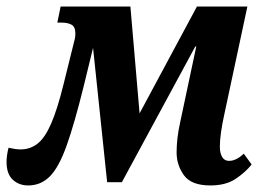

<svg xmlns="http://www.w3.org/2000/svg" viewBox="-49 -556 802 586"><path d="M37 10Q9 10 -10 -7.5Q-29 -25 -29 -62Q-29 -81 -23 -105Q-1 -100 14 -100Q43 -100 65.5 -117.5Q88 -135 107 -178.5Q126 -222 145 -299L177 -428Q181 -441 181 -454Q181 -474 169.5 -480.5Q158 -487 139 -487H126L136 -536H349L377 -210L552 -536H706L635 -204Q629 -177 625.5 -152Q622 -127 622 -108Q622 -89 629 -77Q636 -65 650 -65Q672 -65 695 -87L719 -54Q700 -30 670 -10Q640 10 593 10Q535 10 512.5 -21Q490 -52 490 -91Q490 -110 492.5 -133.5Q495 -157 502 -188L550 -414H547L323 0H278L235 -410L206 -291Q178 -178 154.5 -112Q131 -46 103.5 -18Q76 10 37 10Z"/></svg>

Font: Noto Serif ExtraCondensed
Style: Bold Italic
Weight: 700
Width: 2
Italic angle: -12°
Designer: Monotype Design Team
Foundry: Monotype Imaging Inc.
Version: Version 2.013; ttfautohint (v1.8.4.7-5d5b)